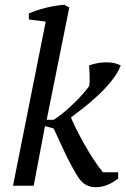

<svg xmlns="http://www.w3.org/2000/svg" viewBox="-20 -772 522 798"><path d="M299 -45Q267 -99 245 -147.5Q223 -196 203 -238L167 -248L120 0H34L170 -682L100 -691V-716Q129 -729 170.5 -739.5Q212 -750 247 -752L268 -741L174 -274H203Q224 -287 246.5 -306Q269 -325 289.5 -345Q310 -365 326 -383.5Q342 -402 351 -415Q352 -422 352.5 -434Q353 -446 352.5 -458.5Q352 -471 351.5 -482.5Q351 -494 350 -500Q387 -513 422 -513Q458 -513 482 -500Q469 -467 442 -434Q415 -401 384 -372.5Q353 -344 323 -320.5Q293 -297 275 -284Q282 -265 297.5 -234.5Q313 -204 331.5 -171Q350 -138 370.5 -107Q391 -76 408 -56H471V-30Q451 -14 427.5 -4Q404 6 378 6Q354 6 335 -5Q316 -16 299 -45Z"/></svg>

Font: PTSerifItalic
Style: Italic
Weight: 400
Italic angle: -12°
Designer: A.Korolkova, O.Umpeleva, V.Yefimov
Foundry: ParaType Ltd
Version: Version 1.000W OFL